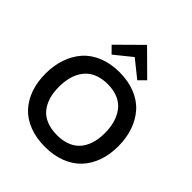

<svg xmlns="http://www.w3.org/2000/svg" viewBox="-294 -1310 1508 1508"><g transform="rotate(45 459.5 -556.5)"><path d="M715.8 -399.9Q715.8 -461.9 701.2 -512.9Q686.5 -564 656.7 -603.8Q627 -643.6 576.9 -665.8Q526.9 -688 460 -688Q406.2 -688 363.3 -673.8Q320.3 -659.7 290.8 -634.3Q261.2 -608.9 241.2 -572.5Q221.2 -536.1 212.2 -493.2Q203.1 -450.2 203.1 -399.9Q203.1 -338.4 218 -288.6Q232.9 -238.8 262.9 -201.2Q293 -163.6 343.3 -142.8Q393.6 -122.1 460 -122.1Q513.7 -122.1 556.6 -135.7Q599.6 -149.4 629.2 -173.8Q658.7 -198.2 678.2 -233.2Q697.8 -268.1 706.8 -309.6Q715.8 -351.1 715.8 -399.9ZM863.8 -399.9Q863.8 -309.1 837.2 -233.9Q810.5 -158.7 760 -104.5Q709.5 -50.3 632.6 -20.3Q555.7 9.8 459 9.8Q361.3 9.8 284.4 -20Q207.5 -49.8 157.5 -104.2Q107.4 -158.7 81.3 -233.6Q55.2 -308.6 55.2 -399.9Q55.2 -491.2 81.3 -567.6Q107.4 -644 157.2 -700.4Q207 -756.8 284.4 -788.3Q361.8 -819.8 459 -819.8Q557.1 -819.8 634.5 -788.6Q711.9 -757.3 761.7 -700.9Q811.5 -644.5 837.6 -568.1Q863.8 -491.7 863.8 -399.9ZM460.9 -1123 657.2 -928.2 602.1 -873 459 -987.8 316.9 -873 262.2 -928.2 459 -1123Z"/></g></svg>

Font: Sinkin Sans 600 SemiBold
Style: Regular
Weight: 600
Designer: Keith Bates
Foundry: K-Type
Version: Sinkin Sans (version 1.0)  by Keith Bates   •   © 2014   www